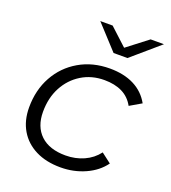

<svg xmlns="http://www.w3.org/2000/svg" viewBox="-135 -831 832 935"><g transform="rotate(20 281.5 -363.0)"><path d="M285 5Q210 5 155.5 -22.5Q101 -50 71.5 -100Q42 -150 42 -218Q42 -308 81 -378.5Q120 -449 189.5 -489.5Q259 -530 348 -530Q421 -530 473.5 -503.5Q526 -477 555 -425L495 -390Q473 -430 434.5 -449Q396 -468 342 -468Q276 -468 224 -436Q172 -404 142.5 -348.5Q113 -293 113 -221Q113 -144 158.5 -101Q204 -58 288 -58Q339 -58 382.5 -77.5Q426 -97 454 -134L505 -95Q471 -48 412 -21.5Q353 5 285 5ZM338 -607 224 -731H288L403 -625H347L485 -731H554L410 -607Z"/></g></svg>

Font: MOST Montserrat
Style: Italic
Weight: 400
Italic angle: -11.3°
Designer: Julieta Ulanovsky
Foundry: Julieta Ulanovsky
Version: Version 8.000;March 11, 2024;FontCreator 15.0.0.2926 64-bit